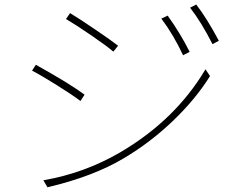

<svg xmlns="http://www.w3.org/2000/svg" viewBox="-20 -792 1040 828"><path d="M675.8 -711.9 703.1 -724.6Q757.8 -648.4 797.9 -568.4L769.5 -553.7Q728.5 -641.6 675.8 -711.9ZM799.8 -758.8 826.2 -772.5Q873 -711.9 923.8 -616.2L896.5 -601.6Q847.7 -697.3 799.8 -758.8ZM264.6 -710 282.2 -735.4Q318.4 -713.9 389.6 -665.5Q460.9 -617.2 489.3 -594.7L468.8 -569.3Q440.4 -593.8 373.5 -639.6Q306.6 -685.5 264.6 -710ZM184.6 15.6 167 -14.6Q343.8 -44.9 498 -134.8Q736.3 -274.4 866.2 -493.2L885.7 -463.9Q824.2 -365.2 726.6 -271.5Q628.9 -177.7 513.7 -109.4Q380.9 -30.3 184.6 15.6ZM118.2 -487.3 134.8 -512.7Q283.2 -429.7 344.7 -383.8L327.1 -356.4Q294.9 -380.9 226.6 -423.8Q158.2 -466.8 118.2 -487.3Z"/></svg>

Font: GenEi Gothic M ExtraLight
Style: Regular
Weight: 200
Designer: o_tamon (Modified); [Source Han Sans]
Ryoko NISHIZUKA  (kana & ideographs); Paul D. Hunt (Latin, Greek & Cyrillic); Wenl
Version: Version 1.1a;Original Version 1.004